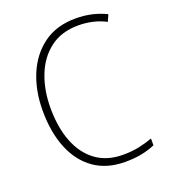

<svg xmlns="http://www.w3.org/2000/svg" viewBox="-135 -821 815 928"><g transform="rotate(-20 273.0 -357.0)"><path d="M361 -688Q275 -688 216.5 -644Q158 -600 128.5 -525Q99 -450 99 -359Q99 -258 128 -183.5Q157 -109 213.5 -67.5Q270 -26 353 -26Q400 -26 438 -34.5Q476 -43 505 -54V-19Q476 -6 437.5 2Q399 10 351 10Q257 10 192 -35.5Q127 -81 93 -164Q59 -247 59 -359Q59 -461 93.5 -543.5Q128 -626 195 -675Q262 -724 361 -724Q446 -724 517 -689L502 -655Q467 -673 431.5 -680.5Q396 -688 361 -688Z"/></g></svg>

Font: Noto Sans Kannada SemiCondensed ExtraLight
Style: Regular
Weight: 200
Width: 4
Designer: Jelle Bosma - Monotype Design Team
Foundry: Monotype Imaging Inc.
Version: Version 2.005; ttfautohint (v1.8.4.7-5d5b)